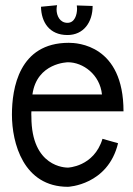

<svg xmlns="http://www.w3.org/2000/svg" viewBox="-20 -716 512 740"><path d="M456 -287C456 -543 278 -551 245 -551C53 -551 26 -375 26 -274C26 -165 70 4 242 4C242 4 396 -2 435 -164L375 -181C342 -72 240 -70 242 -70C233 -70 101 -71 101 -266C101 -273 100 -280 101 -287ZM242 -476C300 -476 365 -429 373 -352H105C122 -475 242 -476 242 -476ZM337 -693 276 -695C276 -691 277 -687 277 -683C277 -659 268 -628 240 -628C211 -628 198 -655 198 -680C198 -686 199 -691 200 -696L138 -690C139 -631 170 -581 240 -581C302 -581 337 -630 337 -693Z"/></svg>

Font: Englebert
Style: Regular
Weight: 400
Designer: Astigmatic (AOETI)
Foundry: Astigmatic (AOETI)
Version: Version 1.000